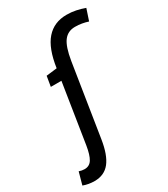

<svg xmlns="http://www.w3.org/2000/svg" viewBox="-332 -854 1030 1178"><g transform="rotate(-30 183.0 -265.0)"><path d="M-20 220Q-63 220 -100 206L-76 119Q-56 126 -37 126Q-2 126 16 96.5Q34 67 44 5L110 -415H35L47 -487L123 -496Q142 -627 196 -688.5Q250 -750 339 -750Q373 -750 404.5 -743.5Q436 -737 466 -726L439 -645Q418 -652 395 -656Q372 -660 347 -660Q296 -660 267 -621.5Q238 -583 223 -490L143 18Q127 121 88 170.5Q49 220 -20 220Z"/></g></svg>

Font: Georama Medium
Style: Italic
Weight: 500
Italic angle: -9°
Designer: Jean-Baptiste Levee
Foundry: Production Type
Version: Version 1.000